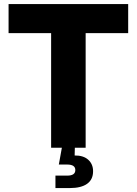

<svg xmlns="http://www.w3.org/2000/svg" viewBox="-20 -748 692 972"><path d="M23.4 -580.1V-727.5H628.9V-580.1H413.6V0H238.8V-580.1ZM260.7 204.1V141.1H319.8Q340.8 141.1 351.1 134Q361.3 127 361.3 112.8Q361.3 99.1 351.1 92Q340.8 85 319.8 85H277.8L296.9 -20.5H358.9V0L357.9 39.1Q402.3 38.6 426.8 60.8Q451.2 83 451.2 118.7Q451.2 161.1 420.9 182.6Q390.6 204.1 333 204.1Z"/></svg>

Font: Inter 28pt ExtraBold
Style: Regular
Weight: 800
Designer: Rasmus Andersson
Foundry: rsms
Version: Version 4.001;git-66647c0bb